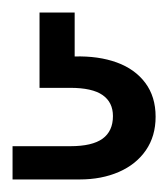

<svg xmlns="http://www.w3.org/2000/svg" viewBox="-20 -27 268 306"><path d="M0 259V206H92Q127 206 143.5 194Q160 182 160 158Q160 136 143.5 124.5Q127 113 92 113H43V-7H99V63Q137 62 166 72.5Q195 83 211.5 105Q228 127 228 159Q228 190 212.5 212.5Q197 235 169.5 247Q142 259 107 259Z"/></svg>

Font: DM Sans 9pt 36pt
Style: Regular
Weight: 400
Version: Version 4.004;gftools[0.9.30]